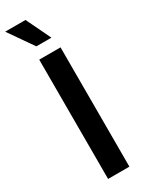

<svg xmlns="http://www.w3.org/2000/svg" viewBox="-258 -979 770 1014"><g transform="rotate(-30 127.5 -472.5)"><path d="M198.7 -727.5V0H68.8V-727.5ZM90.8 -795.9 -13.2 -945.3H110.8L182.6 -795.9Z"/></g></svg>

Font: Inter 20pt SemiBold
Style: Regular
Weight: 600
Version: Version 4.001;git-66647c0bb